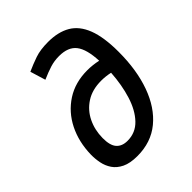

<svg xmlns="http://www.w3.org/2000/svg" viewBox="-208 -867 1003 1003"><g transform="rotate(-45 293.0 -366.0)"><path d="M224.1 9.8Q170.9 9.8 137.7 -6.3Q104.5 -22.5 86.9 -48.6Q69.3 -74.7 63.2 -106Q57.1 -137.2 57.6 -167.5Q59.6 -259.8 96.4 -333.3Q133.3 -406.7 199.7 -449.7Q266.1 -492.7 356 -492.7Q394.5 -492.7 435.1 -483.9Q431.2 -571.8 401.1 -610.6Q371.1 -649.4 304.2 -649.4Q268.6 -649.4 237.3 -639.6Q206.1 -629.9 166 -612.3L140.1 -697.3Q178.7 -714.8 218.3 -728.5Q257.8 -742.2 315.4 -742.2Q389.6 -742.2 439.5 -713.1Q489.3 -684.1 514.6 -618.7Q540 -553.2 540 -444.8Q540 -311 503.2 -208.5Q466.3 -106 396 -48.1Q325.7 9.8 224.1 9.8ZM434.6 -395.5Q400.9 -402.8 368.7 -402.8Q302.2 -402.8 256.3 -373Q210.4 -343.3 186.5 -293.9Q162.6 -244.6 162.1 -185.5Q161.6 -130.9 182.9 -106.9Q204.1 -83 244.1 -83Q303.7 -83 344.2 -125.5Q384.8 -168 407 -239Q429.2 -310.1 434.6 -395.5Z"/></g></svg>

Font: Cascadia Mono
Style: Italic
Weight: 400
Italic angle: -10°
Monospace: yes
Designer: Aaron Bell
Foundry: Saja Typeworks
Version: Version 2404.023; ttfautohint (v1.8.4)